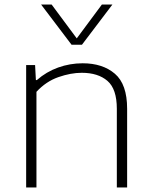

<svg xmlns="http://www.w3.org/2000/svg" viewBox="-20 -828 668 848"><path d="M95.5 0V-540.5H135L138.5 -474.5H143Q184.5 -511 236.8 -529.8Q289 -548.5 345 -548.5Q433.5 -548.5 487.5 -502.2Q541.5 -456 541.5 -347.5V0H496V-347.5Q496 -435 454.5 -470.8Q413 -506.5 341 -506.5Q293 -506.5 238.2 -487.5Q183.5 -468.5 141 -422.5V0ZM296 -630.5 161.5 -808H208L319 -658.5L430 -808H476.5L342 -630.5Z"/></svg>

Font: Encode Sans Expanded ExtraLight
Style: Regular
Weight: 200
Width: 7
Designer: Multiple Designers
Foundry: Impallari Type
Version: Version 3.000; ttfautohint (v1.8.3) -l 8 -r 50 -G 200 -x 14 